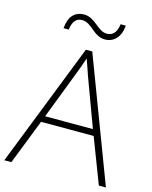

<svg xmlns="http://www.w3.org/2000/svg" viewBox="-131 -989 853 1075"><g transform="rotate(15 295.0 -452.0)"><path d="M129 -800H159C166 -856 191 -871 219 -871C275 -871 302 -799 368 -799C420 -799 457 -837 462 -904H432C425 -848 399 -833 369 -833C318 -833 286 -904 222 -904C168 -904 134 -869 129 -800ZM548 0H589L318 -716H281L0 0H41L143 -261H448ZM330 -578 434 -297H157L265 -578C275 -604 288 -638 298 -670C310 -636 323 -600 330 -578Z"/></g></svg>

Font: Noto Sans Georgian ExtraLight
Style: Regular
Weight: 200
Designer: Monotype Design Team, Akaki Razmadze
Foundry: Google LLC
Version: Version 2.005